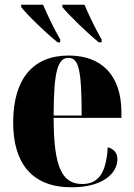

<svg xmlns="http://www.w3.org/2000/svg" viewBox="-20 -786 569 816"><path d="M225 -606H236V-618C210 -663 182 -721 163 -766H70V-756C97 -721 178 -643 225 -606ZM400 -606H412V-618C386 -663 358 -721 339 -766H245V-756C273 -721 354 -643 400 -606ZM284 10C418 10 479 -50 479 -110C479 -137 462 -154 438 -160C431 -41 392 -4 329 -4C243 -4 208 -77 208 -285H496V-308C496 -467 411 -550 272 -550C122 -550 36 -453 36 -265C36 -91 117 10 284 10ZM327 -295H208C208 -488 227 -540 271 -540C315 -540 327 -488 327 -295Z"/></svg>

Font: Noto Serif Display Condensed Black
Style: Regular
Weight: 900
Width: 3
Designer: Monotype Design Team
Foundry: Monotype Imaging Inc.
Version: Version 2.009